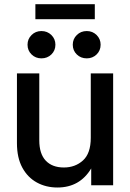

<svg xmlns="http://www.w3.org/2000/svg" viewBox="-20 -854 600 885"><path d="M244.6 10.3Q191.9 10.3 149.7 -12.9Q107.4 -36.1 82.8 -81.5Q58.1 -127 58.1 -194.3V-515.6H161.1V-207Q161.1 -145 190.9 -113.5Q220.7 -82 274.4 -82Q326.7 -82 362.5 -114.5Q398.4 -147 398.4 -218.8V-515.6H501.5V0H400.4V-77.6Q347.7 10.3 244.6 10.3ZM417 -834.5V-765.6H143.1V-834.5ZM379.9 -585Q352.5 -585 334 -603Q315.4 -621.1 315.4 -647.9Q315.4 -674.3 334 -692.6Q352.5 -710.9 379.9 -710.9Q406.7 -710.9 425.3 -692.6Q443.8 -674.3 443.8 -647.9Q443.8 -621.1 425.3 -603Q406.7 -585 379.9 -585ZM170.9 -585Q144 -585 125.5 -603Q106.9 -621.1 106.9 -647.9Q106.9 -674.3 125.5 -692.6Q144 -710.9 170.9 -710.9Q198.2 -710.9 216.8 -692.6Q235.4 -674.3 235.4 -647.9Q235.4 -621.1 216.8 -603Q198.2 -585 170.9 -585Z"/></svg>

Font: Inter Display Medium
Style: Regular
Weight: 500
Designer: Rasmus Andersson
Foundry: rsms
Version: Version 4.001;git-9221beed3